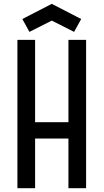

<svg xmlns="http://www.w3.org/2000/svg" viewBox="-20 -987 543 1007"><path d="M71.3 0V-777.8H164.1V-346.2H338.9V-777.8H431.6V0H338.9V-260.3H164.1V0ZM134.3 -819.8 97.2 -887.2 251.5 -966.8 405.8 -887.2 368.7 -819.8 251.5 -878.9Z"/></svg>

Font: Voltaire
Style: Regular
Weight: 400
Designer: Yvonne Schüttler, Eben Sorkin, Emma Marichal
Foundry: Sorkin Type Co.
Version: Version 1.010; ttfautohint (v1.8.4.7-5d5b)